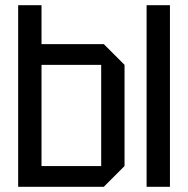

<svg xmlns="http://www.w3.org/2000/svg" viewBox="-20 -720 725 740"><path d="M370 -470H140V-80H370ZM460 -470V-80L380 0H50V-700H140V-550H380ZM545 0V-700H635V0Z"/></svg>

Font: Tektur SemiCondensed
Style: Regular
Weight: 400
Width: 4
Designer: Adam Jagosz
Foundry: Adam Jagosz
Version: Version 1.005;gftools[0.9.30]